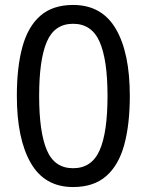

<svg xmlns="http://www.w3.org/2000/svg" viewBox="-20 -745 591 775"><path d="M275 10Q160 10 104 -87.5Q48 -185 48 -358Q48 -474 70.5 -556Q93 -638 143 -681.5Q193 -725 275 -725Q391 -725 447.5 -628.5Q504 -532 504 -358Q504 -243 481.5 -160.5Q459 -78 408.5 -34Q358 10 275 10ZM275 -66Q350 -66 382 -138Q414 -210 414 -358Q414 -504 382 -576.5Q350 -649 275 -649Q200 -649 169 -576.5Q138 -504 138 -358Q138 -212 169 -139Q200 -66 275 -66Z"/></svg>

Font: lkannada15
Style: Book
Weight: 400
Designer: Jelle Bosma - Monotype Design Team
Foundry: Monotype Imaging Inc.
Version: Version 2.003